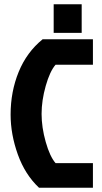

<svg xmlns="http://www.w3.org/2000/svg" viewBox="-20 -885 483 905"><path d="M242 -116H418V0H164Q98 -62 64 -157Q30 -252 30 -345Q30 -453 68 -546Q106 -639 181 -700H418V-580H242Q215 -549 195.5 -480Q176 -411 176 -348Q176 -285 195.5 -216Q215 -147 242 -116ZM233 -865H365V-730H233Z"/></svg>

Font: Jockey One
Style: Regular
Weight: 400
Designer: TypeTogether
Foundry: TypeTogether
Version: Version 1.002